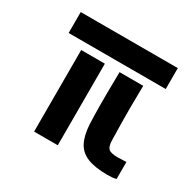

<svg xmlns="http://www.w3.org/2000/svg" viewBox="-134 -750 927 906"><g transform="rotate(30 330.0 -297.0)"><path d="M60 -484.5V-598.5H589V-484.5ZM600.5 -1Q590 2 578.2 3Q566.5 4 553.5 4Q484.5 4 443.8 -12.5Q403 -29 384 -65.2Q365 -101.5 361.5 -159.5Q359.5 -203.5 359 -261.2Q358.5 -319 360 -407.5L360.5 -444.5H489.5L489 -407.5Q488 -359 488 -319.5Q488 -280 488.5 -238.8Q489 -197.5 490.5 -145.5Q491.5 -116 503 -104Q514.5 -92 553.5 -92Q565.5 -92 576.2 -92.8Q587 -93.5 600.5 -93.5ZM151.5 0V-444.5H280.5V0Z"/></g></svg>

Font: Big Shoulders Stencil Display ExtraBold
Style: Regular
Weight: 800
Designer: Patric King
Foundry: XO Type Co
Version: Version 1.000